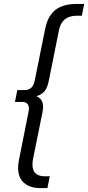

<svg xmlns="http://www.w3.org/2000/svg" viewBox="-20 -762 448 976"><path d="M408 -742 396 -682H370Q295 -682 280 -610L229 -356Q222 -318 207.5 -299.5Q193 -281 165 -273Q199 -259 199 -219Q199 -207 196 -192L148 46Q145 61 145 74Q145 104 161 119Q177 134 206 134H233L221 194H184Q132 194 102 167.5Q72 141 72 91Q72 72 76 53L125 -193Q127 -205 127 -210Q127 -244 91 -244H56L68 -304H103Q126 -304 139 -316Q152 -328 157 -355L210 -617Q223 -681 261.5 -711.5Q300 -742 371 -742Z"/></svg>

Font: Idrija
Style: Italic
Weight: 400
Italic angle: -11.3°
Designer: Julieta Ulanovsky
Foundry: Julieta Ulanovsky
Version: Version 7.200